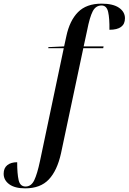

<svg xmlns="http://www.w3.org/2000/svg" viewBox="-117 -790 704 1051"><path d="M21 241Q-36 241 -66.5 218.5Q-97 196 -97 161Q-97 130 -77 114Q-57 98 -23 98Q-23 161 -15 196Q-7 231 23 231Q54 231 70.5 196.5Q87 162 102 91L232 -526H147L148 -532L234 -536L246 -591Q264 -677 310 -723.5Q356 -770 439 -770Q502 -770 534.5 -747.5Q567 -725 567 -690Q567 -627 482 -627Q483 -689 475 -724.5Q467 -760 439 -760Q407 -760 390.5 -728Q374 -696 360 -624L341 -536H450L448 -526H339L217 49Q196 144 150 192.5Q104 241 21 241Z"/></svg>

Font: Noto Serif Display SemiCondensed Medium
Style: Italic
Weight: 500
Width: 4
Italic angle: -12°
Designer: Monotype Design Team
Foundry: Monotype Imaging Inc.
Version: Version 2.009